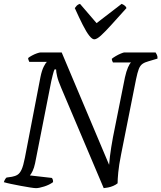

<svg xmlns="http://www.w3.org/2000/svg" viewBox="-29 -976 837 996"><path d="M158 0Q149 0 127 -3.5Q105 -7 78 -12Q51 -17 27.5 -22Q4 -27 -9 -31Q-7 -38 -3 -45Q1 -52 5 -55L33 -59Q50 -62 62 -69.5Q74 -77 83 -96.5Q92 -116 100 -157L181 -577Q188 -611 198 -630.5Q208 -650 214 -655H123Q122 -658 119.5 -663.5Q117 -669 117 -675Q124 -681 137 -688Q150 -695 163 -699.5Q176 -704 182 -704H291L537 -121Q539 -144 541.5 -166Q544 -188 548 -212Q552 -236 557 -264L619 -574Q626 -606 635 -626.5Q644 -647 651 -652H557Q556 -654 553.5 -659.5Q551 -665 551 -671Q558 -677 571.5 -685Q585 -693 598.5 -698.5Q612 -704 616 -704H778Q781 -700 785 -691.5Q789 -683 788 -672L741 -658Q722 -653 710 -644.5Q698 -636 691 -618Q684 -600 677 -566L599 -174Q588 -119 584.5 -82Q581 -45 581 -25Q571 -17 558 -11.5Q545 -6 532 -3.5Q519 -1 509 0L289 -519Q273 -556 267.5 -579.5Q262 -603 262 -616H254Q252 -611 249.5 -604.5Q247 -598 244.5 -586.5Q242 -575 237 -555L153 -129Q148 -105 140 -88.5Q132 -72 126 -66L240 -53Q243 -50 245 -43.5Q247 -37 246 -31Q227 -17 200 -8.5Q173 0 158 0ZM460 -772Q449 -772 434 -791Q419 -810 400.5 -846.5Q382 -883 359 -934Q364 -941 369.5 -947Q375 -953 386 -956L472 -856L602 -956Q612 -952 619 -946Q626 -940 627 -934Q582 -884 549 -847.5Q516 -811 494.5 -791.5Q473 -772 460 -772Z"/></svg>

Font: Texturina 12pt Light
Style: Italic
Weight: 300
Italic angle: -11°
Designer: Guillermo Torres Carreño
Foundry: Omnibus-Type
Version: Version 1.002